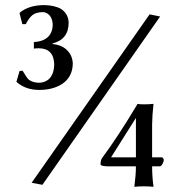

<svg xmlns="http://www.w3.org/2000/svg" viewBox="-20 -657 700 747"><path d="M562 -601.1 603 -592.8 145 62 103 54.2ZM168.9 -348.1Q190.4 -367.2 190.9 -407.2Q189 -468.3 131.8 -469.2Q117.7 -469.2 111.8 -467.8V-493.2Q183.6 -498 185.1 -561Q184.6 -582 173.8 -596.2Q161.1 -609.9 147 -609.9Q120.1 -609.4 106 -598.1Q93.3 -587.9 80.1 -563H66.9L56.2 -605L57.1 -607.9Q92.3 -636.7 150.9 -637.2Q191.9 -636.7 217.8 -622.1Q246.1 -603 247.1 -568.8Q247.1 -503.9 184.1 -487.8V-485.8Q217.3 -482.9 237.8 -464.8Q262.2 -442.9 263.2 -409.2Q262.2 -356.9 221.2 -330.1Q185.5 -307.1 131.8 -307.1Q79.6 -307.6 45.9 -336.9L43.9 -338.9L56.2 -380.9L67.9 -381.8Q84 -354.5 91.8 -347.2Q106.9 -335.4 132.8 -335Q154.3 -335.9 168.9 -348.1ZM400.9 -9.8Q372.6 -10.3 371.1 -17.1Q371.6 -34.2 377 -42Q438.5 -124.5 514.2 -251V-252.9Q521.5 -251 540 -251Q559.1 -251 576.2 -252.9L577.1 -251Q572.3 -210 571.8 -171.9V-44.9H609.9Q616.2 -43 617.2 -34.2Q616.7 -28.3 612.8 -20Q606.9 -10.3 602.1 -9.8H571.8Q571.8 29.3 577.1 67.9L576.2 69.8Q558.6 67.9 540 67.9Q520 67.9 502.9 69.8V67.9Q508.8 22.9 508.8 -9.8ZM412.1 -44.9H508.8V-198.2Z"/></svg>

Font: Linux Biolinum O
Style: Regular
Weight: 400
Designer: Philipp H. Poll
Foundry: Philipp H. Poll
Version: Version 1.0.4